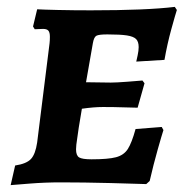

<svg xmlns="http://www.w3.org/2000/svg" viewBox="-20 -530 534 558"><path d="M246 -67Q294 -67 317 -73Q340 -79 351.5 -97Q363 -115 374 -155L450 -161L455 -152Q451 -140 438.5 -96Q426 -52 415 -4L405 5Q381 4 301.5 2Q222 0 157 0Q111 0 67 3.5Q23 7 11 8L24 -49Q57 -54 70 -68Q83 -82 88 -116L124 -404Q125 -412 125 -423Q125 -436 120.5 -441Q116 -446 105 -446L81 -445L76 -453L88 -503Q104 -502 148.5 -501Q193 -500 244 -500Q406 -500 488 -510L494 -501Q490 -489 478 -445.5Q466 -402 458 -356L376 -351Q377 -355 380 -369Q383 -383 383 -393Q383 -409 375.5 -416.5Q368 -424 349 -427Q330 -430 292 -430Q267 -430 260 -426Q253 -422 250 -405L230 -291L302 -290Q318 -290 350.5 -292.5Q383 -295 394 -296L400 -288L380 -217Q370 -217 340.5 -218Q311 -219 279 -219Q253 -219 218 -214L209 -160Q208 -150 204.5 -128.5Q201 -107 201 -96Q201 -78 210 -72.5Q219 -67 246 -67Z"/></svg>

Font: Alegreya SC
Style: Bold Italic
Weight: 700
Italic angle: -7°
Designer: Juan Pablo del Peral
Foundry: Huerta Tipografica
Version: Version 2.007; ttfautohint (v1.6)